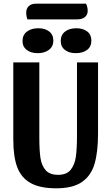

<svg xmlns="http://www.w3.org/2000/svg" viewBox="-20 -998 603 1040"><path d="M284 22Q197 22 146 -6.5Q95 -35 73.5 -92Q52 -149 52 -241V-660H193V-252Q193 -185 199 -143.5Q205 -102 227 -76.5Q249 -51 295 -51Q341 -51 363 -78.5Q385 -106 391 -149.5Q397 -193 397 -263V-660H511V-274Q511 -174 492 -110Q473 -46 423.5 -12Q374 22 284 22ZM455 -939Q455 -918 440 -905.5Q425 -893 397 -893H129Q122 -909 122 -930Q122 -952 136 -965Q150 -978 174 -978H446Q455 -960 455 -939ZM269 -778Q269 -746 245 -728Q221 -710 184 -710Q148 -710 125 -727.5Q102 -745 102 -776Q102 -809 126 -827Q150 -845 187 -845Q224 -845 246.5 -827.5Q269 -810 269 -778ZM475 -778Q475 -745 451.5 -727.5Q428 -710 390 -710Q354 -710 331.5 -727.5Q309 -745 309 -776Q309 -809 332.5 -827Q356 -845 393 -845Q430 -845 452.5 -827.5Q475 -810 475 -778Z"/></svg>

Font: Sansita Medium
Style: Regular
Weight: 500
Designer: Pablo Cosgaya
Foundry: Omnibus-Type
Version: Version 1.006